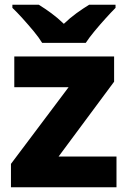

<svg xmlns="http://www.w3.org/2000/svg" viewBox="-20 -786 537 806"><path d="M469 0H26V-98L268 -420H40V-549H459V-443L226 -129H469ZM157 -606Q143 -629 120.5 -656Q98 -683 74.5 -709Q51 -735 32 -753V-766H143Q169 -750 195.5 -730.5Q222 -711 248 -686Q274 -711 301 -730.5Q328 -750 354 -766H465V-753Q447 -735 423.5 -709Q400 -683 377.5 -656Q355 -629 340 -606Z"/></svg>

Font: Noto Sans Thai ExtraBold
Style: Regular
Weight: 800
Version: Version 2.001